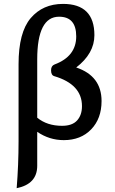

<svg xmlns="http://www.w3.org/2000/svg" viewBox="-20 -714 597 995"><path d="M66.4 261.2Q76.2 139.2 76.2 17.6V-381.8Q76.2 -545.9 138.9 -619.9Q201.7 -693.8 306.6 -693.8Q469.2 -693.8 469.2 -531.7Q469.2 -437 375 -364.3Q506.3 -320.3 506.3 -190.4Q506.3 -99.6 452.6 -43.7Q398.9 12.2 310.5 12.2Q235.8 12.2 172.9 -30.8V145Q172.9 239.7 66.4 261.2ZM301.8 -62Q354.5 -62 379.6 -89.8Q404.8 -117.7 404.8 -164.1Q404.8 -276.9 261.2 -319.3Q244.6 -324.2 244.6 -349.6Q244.6 -373 262.7 -379.9Q375 -421.9 375 -525.4Q375 -627.4 286.1 -627.4Q172.9 -627.4 172.9 -406.2V-104Q224.1 -62 301.8 -62Z"/></svg>

Font: Bainsley
Style: Regular
Weight: 400
Designer: Paul James MIller
Foundry: High-Logic / Made with FontCreator
Version: Version 1.411;March 28, 2021;FontCreator 13.0.0.2683 64-bit